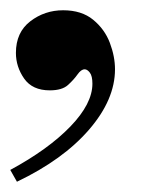

<svg xmlns="http://www.w3.org/2000/svg" viewBox="-34 -165 288 374"><path d="M-1 189 -14 166Q60 126 103 81.5Q146 37 146 -2Q146 -17 141 -23.5Q136 -30 131 -30Q124 -30 117 -20Q110 -10 98.5 0.5Q87 11 63 11Q29 11 13 -12Q-3 -35 -3 -62Q-3 -102 25 -123.5Q53 -145 89 -145Q125 -145 147.5 -126.5Q170 -108 180 -81.5Q190 -55 190 -30Q190 29 139.5 87.5Q89 146 -1 189Z"/></svg>

Font: Libre Bodoni SemiBold
Style: Italic
Weight: 600
Italic angle: -13°
Version: Version 2.003